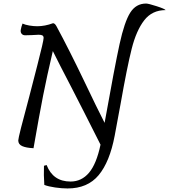

<svg xmlns="http://www.w3.org/2000/svg" viewBox="-20 -825 954 1083"><path d="M914 -768Q838 -768 793.5 -710.5Q749 -653 723 -550.5Q697 -448 660 -238L627 -60Q599 88 536.5 163Q474 238 361 238Q329 238 291 232.5Q253 227 230 218Q226 163 228 110L243 106Q279 199 378 199Q440 199 482 149.5Q524 100 547 -9Q503 -97 456.5 -188Q410 -279 387 -324Q312 -468 278 -537Q244 -392 223 -285Q202 -178 169 11Q127 9 105 -1Q83 -11 83 -33Q83 -51 145 -280Q155 -319 190.5 -456.5Q226 -594 226 -611Q226 -621 219.5 -625Q213 -629 198 -629Q185 -629 159 -627L122 -626Q109 -626 102 -634.5Q95 -643 97 -656Q100 -674 107 -692Q122 -685 145.5 -681Q169 -677 190 -677Q233 -677 279 -694Q289 -694 298 -678Q369 -547 459 -359Q525 -220 570 -132Q627 -451 654.5 -576.5Q682 -702 714.5 -753.5Q747 -805 804 -805Q817 -805 863.5 -790Q910 -775 914 -768Z"/></svg>

Font: Charmonman
Style: Bold
Weight: 700
Designer: Ekaluck Peanpanawate
Foundry: Cadson Demak Co.,Ltd.
Version: Version 1.000; ttfautohint (v1.6)